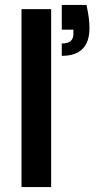

<svg xmlns="http://www.w3.org/2000/svg" viewBox="-20 -757 392 777"><path d="M67 0V-720H187V0ZM230 -531V-581Q277 -581 277 -619V-637H230V-737H330Q336 -709 339 -687.5Q342 -666 342 -643Q342 -531 230 -531Z"/></svg>

Font: DM Sans SemiBold
Style: Regular
Weight: 600
Designer: Colophon Foundry, Jonny Pinhorn
Foundry: Colophon Foundry
Version: Version 4.004; ttfautohint (v1.8.4.7-5d5b)